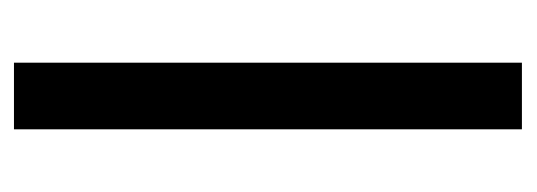

<svg xmlns="http://www.w3.org/2000/svg" viewBox="-260 -382 749 268"><g transform="rotate(90 114.0 -248.5)"><path d="M161 -603V106H68V-603Z"/></g></svg>

Font: Mukta Malar Medium
Style: Regular
Weight: 500
Designer: Aadarsh Rajan, Girish Dalvi, Yashodeep Gholap
Foundry: Ek Type
Version: Version 2.538;PS 1.000;hotconv 16.6.51;makeotf.lib2.5.65220;